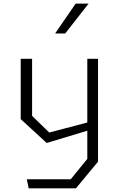

<svg xmlns="http://www.w3.org/2000/svg" viewBox="-20 -818 660 1038"><path d="M125 151H362.5L452 41V-127V-147V-500H510V56L390.5 200H135ZM92 -174V-500H153.5V-191.5L246.5 -101.5L485.5 -164.5V-121.5L232.5 -45ZM459 -798.5H389L278 -637H332.5Z"/></svg>

Font: Monaspace Krypton Var
Style: Regular
Weight: 400
Designer: Riley Cran and the Lettermatic Team
Version: Version 1.101 (Monaspace Krypton Var)